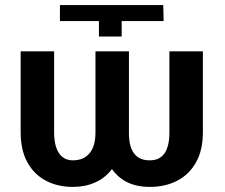

<svg xmlns="http://www.w3.org/2000/svg" viewBox="-20 -732 892 762"><path d="M358.9 -528.3H491.7V-207Q490.7 -95.2 574.2 -95.7Q652.3 -95.2 652.3 -207V-528.3H785.2V-207Q785.2 -135.7 757.8 -87.4Q730.5 -39.1 683.1 -14.6Q635.7 9.8 574.2 9.8Q474.6 9.8 424.3 -61Q397.9 -25.9 358.2 -8.1Q318.4 9.8 269.5 9.8Q209.5 9.8 162.6 -14.6Q115.7 -39.1 88.9 -87.4Q62 -135.7 62 -207V-528.3H194.8V-207Q194.8 -153.3 213.9 -124.5Q232.9 -95.7 269.5 -95.7Q312 -95.7 335.4 -123.8Q358.9 -151.9 358.9 -207ZM372.6 -648.4H217.8V-711.9H627.9L629.4 -648.4H462.9V-586.9H372.6Z"/></svg>

Font: Inter Semi Bold
Style: Regular
Weight: 600
Designer: Rasmus Andersson
Foundry: rsms
Version: Version 4.000;git-e0f93cc